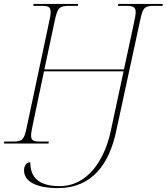

<svg xmlns="http://www.w3.org/2000/svg" viewBox="-33 -734 853 982"><path d="M263 228C441 228 526 101 561 -62L684 -631C697 -693 705 -704 755 -704H798L800 -714H572L570 -704H615C649 -704 661 -696 661 -672C661 -659 657 -640 652 -616L601 -379H194L247 -628C261 -693 270 -704 320 -704H365L367 -714H139L137 -704H180C213 -704 226 -699 226 -673C226 -660 223 -642 217 -616L102 -75C90 -21 82 -10 32 -10H-11L-13 0H215L217 -10H172C139 -10 126 -15 126 -41C126 -54 130 -72 135 -98L192 -369H599L533 -62C502 82 417 218 272 218C157 218 122 166 122 96C103 96 90 112 90 138C90 195 155 228 263 228Z"/></svg>

Font: Noto Serif Display Thin
Style: Italic
Weight: 100
Italic angle: -12°
Designer: Monotype Design Team
Foundry: Monotype Imaging Inc.
Version: Version 2.009